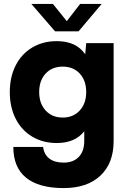

<svg xmlns="http://www.w3.org/2000/svg" viewBox="-20 -720 650 980"><path d="M30 -250Q30 -327 60 -386Q90 -445 144.5 -477.5Q199 -510 270 -510Q369 -510 415 -443L420 -500H560V0Q560 113 492.5 176.5Q425 240 305 240Q178 240 113 187Q48 134 48 30H200Q205 69 232 89.5Q259 110 305 110Q354 110 382 81Q410 52 410 0V-50Q363 10 270 10Q199 10 144.5 -22.5Q90 -55 60 -114Q30 -173 30 -250ZM420 -250Q420 -309 387 -344.5Q354 -380 300 -380Q246 -380 213 -344.5Q180 -309 180 -250Q180 -192 213 -156Q246 -120 300 -120Q354 -120 387 -156Q420 -192 420 -250ZM261 -560 140 -700H250L321 -612L389 -700H499L381 -560Z"/></svg>

Font: Goli Bold
Style: Regular
Weight: 700
Designer: jaikishan Patel
Foundry: MagicType
Version: Version 1.000